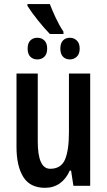

<svg xmlns="http://www.w3.org/2000/svg" viewBox="-20 -896 516 926"><path d="M415 -541.5V0H334L322.8 -73.2H316.4Q298.8 -33.2 268.6 -11.7Q238.3 9.8 196.8 9.8Q125 9.8 92.3 -42.7Q59.6 -95.2 59.6 -187V-541.5H162.1V-213.9Q162.1 -82 222.2 -82Q274.4 -82 293.5 -126.5Q312.5 -170.9 312.5 -258.8V-541.5ZM220.2 -876.5Q231.9 -846.2 249.3 -809.1Q266.6 -772 286.1 -743.2V-731.9H220.7Q193.4 -759.8 162.4 -798.6Q131.3 -837.4 112.3 -867.7V-876.5ZM160.2 -713.9Q180.7 -713.9 194.1 -700.7Q207.5 -687.5 207.5 -661.6Q207.5 -635.7 194.1 -622.6Q180.7 -609.4 160.2 -609.4Q139.2 -609.4 126.2 -622.6Q113.3 -635.7 113.3 -661.6Q113.3 -687.5 126.2 -700.7Q139.2 -713.9 160.2 -713.9ZM316.9 -713.9Q336.4 -713.9 350.3 -700.7Q364.3 -687.5 364.3 -661.6Q364.3 -635.7 350.3 -622.6Q336.4 -609.4 316.9 -609.4Q296.4 -609.4 283.7 -622.6Q271 -635.7 271 -661.6Q271 -687.5 283.7 -700.7Q296.4 -713.9 316.9 -713.9Z"/></svg>

Font: Open Sans Condensed SemiBold
Style: Regular
Weight: 600
Width: 3
Designer: Monotype Design Team
Foundry: Monotype Imaging Inc.
Version: Version 3.000; ttfautohint (v1.8.4)